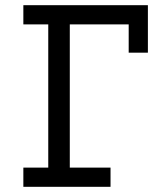

<svg xmlns="http://www.w3.org/2000/svg" viewBox="-20 -720 640 740"><path d="M70 -700H550V-517H476V-626H249V-74H406V0H70V-74H166V-626H70Z"/></svg>

Font: PT Mono
Style: Regular
Weight: 400
Monospace: yes
Designer: A.Korolkova, I.Chaeva
Foundry: ParaType Ltd
Version: Version 1.001W OFL